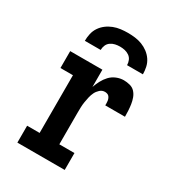

<svg xmlns="http://www.w3.org/2000/svg" viewBox="-179 -843 858 945"><g transform="rotate(30 250.0 -370.0)"><path d="M67 0V-96H138V-424H67V-520H250V-422Q257 -442 267 -461Q277 -480 291.5 -495.5Q306 -511 326.5 -519.5Q347 -528 368 -528Q385 -528 402.5 -523.5Q420 -519 431.5 -506.5Q443 -494 449 -477.5Q455 -461 457.5 -444Q460 -427 461 -409.5Q462 -392 462 -375H350Q350 -381 350 -387.5Q350 -394 349 -400.5Q348 -407 345.5 -413Q343 -419 339 -423.5Q335 -428 328.5 -430Q322 -432 316 -432Q300 -432 288 -421Q276 -410 269.5 -396.5Q263 -383 259.5 -368Q256 -353 253.5 -337.5Q251 -322 250.5 -306.5Q250 -291 250 -276V-96H336V0ZM104 -600Q104 -620 108.5 -640.5Q113 -661 124.5 -678Q136 -695 152.5 -707.5Q169 -720 188.5 -727.5Q208 -735 228.5 -737.5Q249 -740 269 -740Q289 -740 309.5 -737.5Q330 -735 349.5 -727.5Q369 -720 385.5 -707.5Q402 -695 413.5 -678Q425 -661 429.5 -640.5Q434 -620 434 -600H344Q344 -614 338.5 -627Q333 -640 321.5 -648Q310 -656 296.5 -659Q283 -662 269 -662Q255 -662 241.5 -659Q228 -656 216.5 -648Q205 -640 199.5 -627Q194 -614 194 -600Z"/></g></svg>

Font: Iosevka Gothic
Style: Bold
Weight: 700
Monospace: yes
Designer: Belleve Invis
Foundry: Belleve Invis
Version: Version 15.5.1; ttfautohint (v1.8.4)